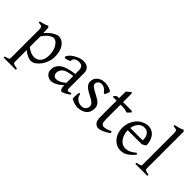

<svg xmlns="http://www.w3.org/2000/svg" viewBox="-19 -1508 2493 2493"><g transform="rotate(45 1227.0 -261.5)"><path d="M169 -48V183Q169 190 187 198Q205 206 251 213V234H27V213Q60 205 78 198Q96 191 96 183V-348Q96 -372 91.5 -385Q87 -398 73 -403.5Q59 -409 27 -410V-430Q61 -438 88.5 -446.5Q116 -455 145 -469L161 -452L166 -355Q215 -414 262.5 -441.5Q310 -469 337 -469Q404 -469 447.5 -408.5Q491 -348 491 -240Q491 -198 475.5 -153Q460 -108 433.5 -70Q407 -32 373.5 -8.5Q340 15 305 15Q276 15 239.5 -2Q203 -19 169 -48ZM169 -298V-104Q212 -71 244.5 -60Q277 -49 304 -49Q355 -49 390 -89.5Q425 -130 425 -208Q425 -266 408 -310.5Q391 -355 363.5 -381.5Q336 -408 305 -408Q287 -408 249.5 -384.5Q212 -361 169 -298Z M982 -40Q941 -12 913.5 1.5Q886 15 873 15Q856 15 845.5 -11Q835 -37 835 -80V-343Q835 -376 818 -399Q801 -422 753 -420Q721 -420 695.5 -401.5Q670 -383 673 -354Q674 -348 656 -340.5Q638 -333 618 -328.5Q598 -324 590 -326L583 -345Q598 -378 633 -406Q668 -434 711.5 -451.5Q755 -469 796 -469Q849 -469 878.5 -441Q908 -413 908 -362V-87Q908 -49 927 -49Q934 -49 945 -52Q956 -55 975 -63ZM840 -238Q783 -229 751.5 -220.5Q720 -212 704 -202.5Q688 -193 677 -182Q666 -169 657.5 -152Q649 -135 649 -112Q649 -86 659 -72.5Q669 -59 681.5 -54Q694 -49 702 -49Q732 -49 766.5 -65Q801 -81 840 -115L843 -79Q798 -30 752.5 -7.5Q707 15 674 15Q650 15 626 4Q602 -7 585.5 -30.5Q569 -54 569 -91Q569 -129 582 -153.5Q595 -178 613 -196Q630 -212 653 -225.5Q676 -239 719 -251.5Q762 -264 840 -275Z M1163 15Q1140 15 1107 6Q1074 -3 1041 -21Q1038 -23 1037 -37Q1036 -51 1036.5 -70.5Q1037 -90 1039 -109Q1041 -128 1045 -139L1065 -133Q1068 -92 1102.5 -63Q1137 -34 1187 -34Q1222 -34 1244.5 -55.5Q1267 -77 1267 -111Q1267 -134 1255 -149.5Q1243 -165 1216.5 -181Q1190 -197 1146 -220Q1120 -233 1095.5 -250Q1071 -267 1055.5 -289.5Q1040 -312 1040 -342Q1040 -383 1061 -411Q1082 -439 1115 -454Q1148 -469 1185 -469Q1206 -469 1231 -464.5Q1256 -460 1278.5 -451.5Q1301 -443 1313 -432Q1317 -428 1312.5 -412Q1308 -396 1301 -379.5Q1294 -363 1289 -358L1270 -362Q1247 -396 1221.5 -410.5Q1196 -425 1173 -425Q1140 -425 1121.5 -406Q1103 -387 1103 -366Q1103 -340 1129.5 -321Q1156 -302 1212 -273Q1240 -259 1267.5 -241.5Q1295 -224 1313 -199.5Q1331 -175 1331 -139Q1331 -87 1311 -56Q1291 -25 1261.5 -10Q1232 5 1204.5 10Q1177 15 1163 15Z M1706 -58Q1658 -21 1614 -3Q1570 15 1544 15Q1511 15 1485 -12.5Q1459 -40 1459 -108V-408H1397L1386 -422L1424 -454H1459V-574L1518 -625L1532 -613V-454H1692L1706 -440Q1697 -427 1682 -411.5Q1667 -396 1657 -391Q1646 -396 1622 -402Q1598 -408 1558 -408H1532V-150Q1532 -92 1544 -70.5Q1556 -49 1585 -49Q1603 -49 1628.5 -56Q1654 -63 1692 -82Z M2090 -239H1810L1811 -283H2045Q2057 -283 2060.5 -287Q2064 -291 2064 -301Q2064 -314 2060 -334Q2056 -354 2045.5 -373Q2035 -392 2015 -405Q1995 -418 1963 -418Q1924 -418 1895 -395Q1866 -372 1849.5 -332.5Q1833 -293 1833 -243Q1833 -191 1850.5 -147.5Q1868 -104 1900.5 -76.5Q1933 -49 1978 -49Q1998 -49 2017.5 -53.5Q2037 -58 2062 -72Q2087 -86 2123 -115Q2129 -112 2134 -106Q2139 -100 2141 -96Q2098 -48 2067 -24.5Q2036 -1 2009 7Q1982 15 1949 15Q1899 15 1856 -13.5Q1813 -42 1786.5 -93Q1760 -144 1760 -212Q1760 -278 1789 -337Q1818 -396 1868 -431Q1890 -445 1920.5 -457Q1951 -469 1977 -469Q2025 -469 2057 -450.5Q2089 -432 2108 -402Q2127 -372 2135.5 -338Q2144 -304 2144 -272Q2135 -263 2120.5 -254.5Q2106 -246 2090 -239Z M2212 0V-21Q2254 -28 2270 -35.5Q2286 -43 2286 -51V-633Q2286 -662 2280.5 -674.5Q2275 -687 2260 -691Q2245 -695 2217 -698V-718Q2252 -725 2282 -733Q2312 -741 2341 -757L2359 -740V-51Q2359 -44 2375.5 -36Q2392 -28 2432 -21V0Z"/></g></svg>

Font: ChillKai
Style: Regular
Weight: 400
Designer: ChillType
Foundry: 寒蝉字型
Version: Version 2.000